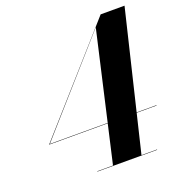

<svg xmlns="http://www.w3.org/2000/svg" viewBox="-134 -866 928 982"><g transform="rotate(-20 330.0 -375.0)"><path d="M555 -2H470.5L521.5 -214H630V-216H522L650.5 -750H520.5L45 -214H364L315.5 -2H230V0H555ZM49.5 -216 474.5 -696.5 364.5 -216Z"/></g></svg>

Font: Bodoni* 96pt
Style: Bold Italic
Weight: 700
Italic angle: -13°
Version: Version 2.3